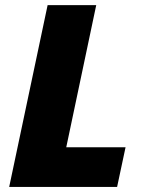

<svg xmlns="http://www.w3.org/2000/svg" viewBox="-20 -734 567 754"><path d="M16.1 0 167 -713.9H357.9L240.2 -155.8H473.1L439.9 0Z"/></svg>

Font: TypoPRO Open Sans
Style: Italic
Weight: 800
Italic angle: -12°
Foundry: Ascender Corporation
Version: Version 1.10